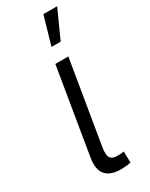

<svg xmlns="http://www.w3.org/2000/svg" viewBox="-199 -794 655 838"><g transform="rotate(-30 128.5 -375.0)"><path d="M152.3 2.4Q93.8 4.9 68.4 -22.7Q43 -50.3 52.7 -108.4L124 -539.1H189.5L120.1 -121.1Q113.8 -82 125 -68.1Q136.2 -54.2 168 -56.6Q177.2 -57.1 181.9 -57.4Q186.5 -57.6 191.4 -59.1L192.9 -2.4Q185.5 -1 174.8 0.5Q164.1 2 152.3 2.4ZM146.5 -611.8 187.5 -753.4H256.8L192.9 -611.8Z"/></g></svg>

Font: Inter 18pt Light
Style: Italic
Weight: 300
Italic angle: -9.3988°
Designer: Rasmus Andersson
Foundry: rsms
Version: Version 4.001;git-66647c0bb